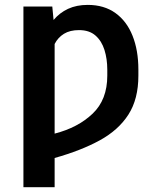

<svg xmlns="http://www.w3.org/2000/svg" viewBox="-20 -573 671 796"><path d="M202.1 -490.2Q227.1 -520 262.2 -536.4Q297.4 -552.7 343.8 -552.7Q411.6 -552.7 458.5 -519Q505.4 -485.4 529.5 -424.8Q553.7 -364.3 553.7 -284.2V-259.3Q553.7 -162.6 512.5 -98.1Q471.2 -33.7 393.6 8.8Q315.9 51.3 206.5 82V203.1H77.1V-545.9H196.8ZM206.5 -19Q303.2 -43.9 364 -101.8Q424.8 -159.7 424.8 -259.3V-284.2Q424.8 -328.6 413.1 -366Q401.4 -403.3 375.7 -425.8Q350.1 -448.2 307.6 -448.2Q270 -448.2 245.1 -432.9Q220.2 -417.5 206.5 -390.6Z"/></svg>

Font: Inter Display SemiBold
Style: Regular
Weight: 600
Designer: Rasmus Andersson
Foundry: rsms
Version: Version 4.001;git-9221beed3